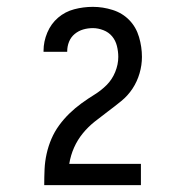

<svg xmlns="http://www.w3.org/2000/svg" viewBox="-20 -863 540 560"><path d="M109 -323V-324Q109 -347 110 -369.5Q111 -392 116 -414.5Q121 -437 130 -458Q139 -479 152.5 -497.5Q166 -516 182.5 -532Q199 -548 217.5 -561.5Q236 -575 255.5 -587Q275 -599 291 -615Q307 -631 316 -653Q325 -675 325 -697Q325 -713 321 -729Q317 -745 307 -757Q297 -769 281.5 -775Q266 -781 251 -781Q236 -781 222.5 -777Q209 -773 198 -764Q187 -755 181.5 -741.5Q176 -728 176 -713V-712H107V-715Q107 -742 118 -768Q129 -794 149.5 -811.5Q170 -829 196.5 -836Q223 -843 251 -843Q280 -843 308.5 -834Q337 -825 357 -804.5Q377 -784 385.5 -755Q394 -726 394 -697Q394 -673 387 -649Q380 -625 366.5 -604.5Q353 -584 334 -568.5Q315 -553 295.5 -538.5Q276 -524 256.5 -508.5Q237 -493 221.5 -474Q206 -455 196 -432.5Q186 -410 182 -385H391V-323Z"/></svg>

Font: Iosevka Custom
Style: Regular
Weight: 400
Monospace: yes
Designer: Belleve Invis
Foundry: Belleve Invis
Version: Version 32.5.0; ttfautohint (v1.8.4)